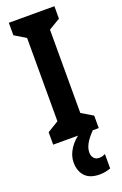

<svg xmlns="http://www.w3.org/2000/svg" viewBox="-180 -765 674 1057"><g transform="rotate(-20 157.5 -236.0)"><path d="M291 0H24V-73L90 -113V-601L24 -641V-714H291V-641L224 -601V-113L291 -73ZM196 109Q196 129 207 142Q218 155 237 155Q251 155 259.5 152Q268 149 274 146V230Q264 234 247.5 238Q231 242 210 242Q152 242 124 211.5Q96 181 96 131Q96 90 121.5 51.5Q147 13 186 -11L256 0Q224 33 210 59Q196 85 196 109Z"/></g></svg>

Font: Noto Sans Sinhala UI ExtraCondensed
Style: Bold
Weight: 700
Width: 2
Designer: Jelle Bosma - Monotype Design Team
Foundry: Monotype Imaging Inc.
Version: Version 2.006; ttfautohint (v1.8.4.7-5d5b)